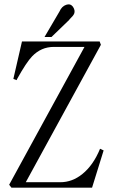

<svg xmlns="http://www.w3.org/2000/svg" viewBox="-20 -870 540 891"><path d="M407.2 1 460.9 -171.9 444.3 -179.7Q413.1 -103.5 362.3 -62.5Q315.4 -24.4 259.8 -24.4H99.6L448.2 -662.1L442.4 -677.7H82L42 -503.9L57.6 -498L58.6 -502Q102.5 -581.1 128.9 -608.4Q170.9 -652.3 229.5 -652.3H372.1L22.5 -12.7L33.2 1ZM186.5 -698.2H218.8L301.8 -778.3V-779.3Q320.3 -796.9 324.2 -806.6Q330.1 -821.3 318.4 -838.9Q306.6 -854.5 287.1 -847.7Q266.6 -840.8 255.9 -816.4Z"/></svg>

Font: BatangChe
Style: Regular
Weight: 400
Monospace: yes
Version: Version 2.21